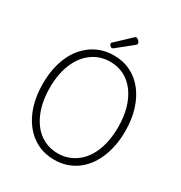

<svg xmlns="http://www.w3.org/2000/svg" viewBox="-300 -1578 1707 1809"><g transform="rotate(30 554.0 -674.0)"><path d="M556 19Q454 19 371.5 -22Q289 -63 229.5 -138.5Q170 -214 138 -318Q106 -422 106 -549Q106 -634 120 -708Q134 -782 161.5 -845.5Q189 -909 229 -958.5Q269 -1008 319 -1043Q369 -1078 428.5 -1096.5Q488 -1115 556 -1115Q657 -1115 739 -1074.5Q821 -1034 880 -958.5Q939 -883 971 -779Q1003 -675 1003 -549Q1003 -464 988.5 -389.5Q974 -315 946.5 -251.5Q919 -188 880 -138Q841 -88 791 -53Q741 -18 682 0.5Q623 19 556 19ZM556 -50Q611 -50 659 -66Q707 -82 748.5 -111.5Q790 -141 823 -184Q856 -227 879 -282.5Q902 -338 914 -405Q926 -472 926 -549Q926 -663 899 -754.5Q872 -846 823 -911.5Q774 -977 706 -1011.5Q638 -1046 556 -1046Q500 -1046 451.5 -1030.5Q403 -1015 361 -985Q319 -955 286 -912Q253 -869 229.5 -813.5Q206 -758 194 -692Q182 -626 182 -549Q182 -434 209.5 -342Q237 -250 286 -184.5Q335 -119 404 -84.5Q473 -50 556 -50ZM501 -1164Q491 -1164 480.5 -1175Q470 -1186 470 -1194Q470 -1198 471 -1202Q472 -1206 477 -1210L633 -1357Q638 -1361 641.5 -1364Q645 -1367 651 -1367Q660 -1367 670 -1360Q680 -1353 687 -1343Q694 -1333 694 -1324Q694 -1318 692 -1314Q690 -1310 682 -1304L518 -1172Q512 -1168 508 -1166Q504 -1164 501 -1164Z"/></g></svg>

Font: Playwrite FR Moderne Light
Style: Regular
Weight: 300
Version: Version 1.002